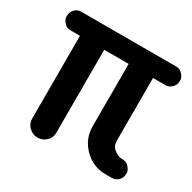

<svg xmlns="http://www.w3.org/2000/svg" viewBox="-138 -654 789 790"><g transform="rotate(30 256.5 -259.5)"><path d="M76.2 -440.9H31.2Q14.2 -440.9 4.9 -450.2Q-11.7 -466.8 -11.7 -480.5Q-11.7 -494.1 -8.3 -502.2Q-4.9 -510.3 1 -516.6Q13.2 -529.3 31.2 -529.3H482.4Q499.5 -529.3 508.8 -519.5Q525.4 -503.4 525.4 -489.7Q525.4 -476.1 522 -468Q518.6 -460 512.7 -454.1Q500.5 -440.9 482.4 -440.9H423.3V-145.5Q423.3 -120.6 435.5 -108.9Q457 -88.4 481 -88.4Q499 -88.4 508.8 -78.6Q525.4 -62 525.4 -48.3Q525.4 -34.7 522 -26.6Q518.6 -18.6 512.7 -12.7Q499 0 481 0H452.1Q392.6 0 350.1 -42.5Q307.6 -85 307.6 -144.5V-440.9H191.4V-47.9Q191.4 -11.2 156.7 4.9Q146.5 9.3 134 9.3Q121.6 9.3 111.1 4.6Q100.6 0 92.8 -7.8Q76.2 -23.4 76.2 -47.9Z"/></g></svg>

Font: Supermercado
Style: Regular
Weight: 400
Designer: James Grieshaber
Foundry: James Grieshaber
Version: Version 1.002